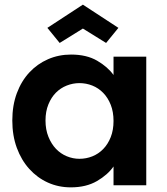

<svg xmlns="http://www.w3.org/2000/svg" viewBox="-20 -798 718 827"><path d="M33 -279Q33 -344 52.5 -396.5Q72 -449 106.5 -486Q141 -523 187 -543Q233 -563 286 -563Q353 -563 398.5 -536.5Q444 -510 469 -475V-554H610V0H469V-81Q444 -45 397.5 -18Q351 9 285 9Q232 9 186.5 -11.5Q141 -32 106.5 -70Q72 -108 52.5 -161Q33 -214 33 -279ZM469 -277Q469 -316 457 -346.5Q445 -377 424.5 -398Q404 -419 377.5 -429.5Q351 -440 322 -440Q294 -440 267.5 -429.5Q241 -419 221 -399Q201 -379 188.5 -348.5Q176 -318 176 -279Q176 -240 188.5 -209Q201 -178 221 -157Q241 -136 267.5 -125Q294 -114 322 -114Q351 -114 377.5 -124.5Q404 -135 424.5 -156Q445 -177 457 -207.5Q469 -238 469 -277ZM490 -678 437 -613 337 -675 237 -613 184 -678 337 -778Z"/></svg>

Font: SVN-Poppins SemiBold
Style: Regular
Weight: 600
Designer: Ninad Kale (Devanagari), Jonny Pinhorn (Latin)
Foundry: Indian Type Foundry
Version: Version 3.002 2017